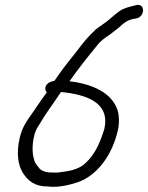

<svg xmlns="http://www.w3.org/2000/svg" viewBox="-20 -719 592 768"><path d="M73 -25C92 3 117 27 172 27C214 32 257 21 291 10C371 -18 429 -101 451 -196C458 -226 457 -257 450 -279C427 -348 350 -383 258 -394C291 -441 328 -488 365 -533C382 -556 396 -565 420 -581V-582H421C433 -591 443 -599 452 -606L474 -625C488 -636 501 -642 523 -645H524C560 -651 562 -705 527 -699H526C508 -694 490 -691 471 -682H470C450 -671 434 -655 419 -643V-642H418C404 -629 377 -613 359 -598V-597C335 -576 309 -544 290 -518C268 -489 241 -458 219 -426L198 -396C192 -394 179 -393 169 -383C156 -369 162 -356 167 -349L148 -323C136 -305 124 -289 113 -272C91 -240 69 -213 59 -168C45 -109 51 -58 73 -25ZM224 -351C326 -341 422 -309 397 -202C395 -194 390 -182 385 -167C367 -119 345 -85 313 -59C296 -46 272 -38 248 -34C228 -31 207 -27 188 -29H187C163 -29 147 -35 137 -46L124 -63C121 -67 118 -74 116 -82C109 -102 108 -139 116 -173C120 -192 126 -204 136 -219V-220H137C161 -263 195 -307 224 -351Z"/></svg>

Font: Stray Cat
Style: BdObl
Weight: 700
Version: Version 1.0